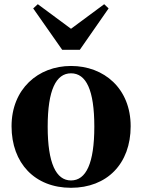

<svg xmlns="http://www.w3.org/2000/svg" viewBox="-20 -877 677 914"><path d="M318 17C489 17 602 -97 602 -276C602 -455 476 -563 318 -563C161 -563 35 -453 35 -276C35 -100 146 17 318 17ZM318 -18C247 -18 207 -100 207 -274C207 -449 247 -528 318 -528C390 -528 429 -449 429 -274C429 -100 390 -18 318 -18ZM160 -857 138 -837 276 -640H360L497 -837L476 -857L318 -740Z"/></svg>

Font: Source Han Serif KR Heavy
Style: Regular
Weight: 900
Designer: Ryoko NISHIZUKA 西塚涼子 (kana & ideographs); Frank Grießhammer (Latin, Greek & Cyrillic); Wenlong ZHANG 张文龙 (bopomofo); San
Foundry: Adobe
Version: Version 2.001;hotconv 1.1.0;makeotfexe 2.6.0